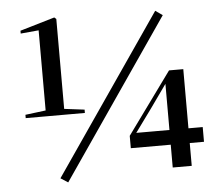

<svg xmlns="http://www.w3.org/2000/svg" viewBox="-50 -725 903 805"><g transform="rotate(-5 401.0 -323.0)"><path d="M51 -260V-274L155 -287H195L300 -274V-260ZM137 -260V-622L61 -615V-627L207 -670L215 -663V-260ZM205 24 174 4 631 -661 661 -640ZM647 0V-117V-138V-357H642L659 -369L578 -255L495 -141L503 -166V-158H787V-96H479V-148L667 -407H727V0Z"/></g></svg>

Font: Source Serif 4 60pt SemiBold
Style: Regular
Weight: 600
Version: Version 4.004;hotconv 1.0.116;makeotfexe 2.5.65601